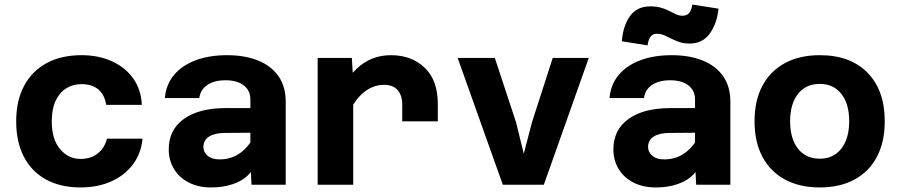

<svg xmlns="http://www.w3.org/2000/svg" viewBox="-20 -810 3940 842"><path d="M333 12Q245 12 181.5 -23Q118 -58 84.5 -123Q51 -188 51 -278Q51 -370 86.5 -435Q122 -500 186 -534Q250 -568 337 -568Q413 -568 471.5 -541Q530 -514 564.5 -465.5Q599 -417 602 -350H446Q438 -396 410.5 -418.5Q383 -441 337 -441Q299 -441 269.5 -422Q240 -403 223.5 -367Q207 -331 207 -278Q207 -199 243.5 -156Q280 -113 333 -113Q364 -113 387.5 -124Q411 -135 427 -155.5Q443 -176 449 -202H605Q599 -137 563 -89Q527 -41 468 -14.5Q409 12 333 12Z M1083 0 1078 -100V-374Q1078 -413 1049 -435.5Q1020 -458 969 -458Q920 -458 889.5 -437.5Q859 -417 854 -380H703Q708 -439 743 -481Q778 -523 837.5 -545.5Q897 -568 976 -568Q1054 -568 1112 -544.5Q1170 -521 1201.5 -475.5Q1233 -430 1233 -364V0ZM905 12Q850 12 808 -9.5Q766 -31 743 -69Q720 -107 720 -155Q720 -241 786.5 -288.5Q853 -336 970 -336H1093V-228L966 -227Q923 -227 897.5 -211.5Q872 -196 872 -165Q872 -143 890.5 -127Q909 -111 943 -111Q990 -111 1026.5 -134.5Q1063 -158 1087 -199L1104 -94Q1079 -39 1027.5 -13.5Q976 12 905 12Z M1744 -278V-353Q1744 -391 1724 -414.5Q1704 -438 1664 -438Q1619 -438 1579 -408Q1539 -378 1503 -304L1487 -435Q1513 -479 1544 -508.5Q1575 -538 1612.5 -553Q1650 -568 1695 -568Q1784 -568 1842 -513.5Q1900 -459 1900 -353V-278ZM1373 0V-556H1523L1529 -456V0Z M2185 0 1987 -556H2150L2243 -274L2277 -136L2313 -274L2404 -556H2562L2365 0Z M3033 0 3028 -100V-374Q3028 -413 2999 -435.5Q2970 -458 2919 -458Q2870 -458 2839.5 -437.5Q2809 -417 2804 -380H2653Q2658 -439 2693 -481Q2728 -523 2787.5 -545.5Q2847 -568 2926 -568Q3004 -568 3062 -544.5Q3120 -521 3151.5 -475.5Q3183 -430 3183 -364V0ZM2855 12Q2800 12 2758 -9.5Q2716 -31 2693 -69Q2670 -107 2670 -155Q2670 -241 2736.5 -288.5Q2803 -336 2920 -336H3043V-228L2916 -227Q2873 -227 2847.5 -211.5Q2822 -196 2822 -165Q2822 -143 2840.5 -127Q2859 -111 2893 -111Q2940 -111 2976.5 -134.5Q3013 -158 3037 -199L3054 -94Q3029 -39 2977.5 -13.5Q2926 12 2855 12ZM2820 -611 2707 -629Q2712 -696 2742.5 -739Q2773 -782 2831 -782Q2859 -782 2879.5 -776Q2900 -770 2916 -761.5Q2932 -753 2945.5 -747Q2959 -741 2973 -741Q2995 -741 3004.5 -756Q3014 -771 3016 -790L3131 -772Q3124 -706 3092.5 -662.5Q3061 -619 3004 -619Q2972 -619 2947 -630Q2922 -641 2901.5 -651.5Q2881 -662 2861 -662Q2840 -662 2831 -646.5Q2822 -631 2820 -611Z M3575 12Q3486 12 3421.8 -23Q3357.6 -58.1 3323.3 -123Q3289 -188 3289 -278Q3289 -369 3323.3 -433.5Q3357.5 -497.9 3421.7 -533Q3485.9 -568 3575.2 -568Q3709 -568 3784.5 -491Q3860 -414 3860 -277.8Q3860 -188 3826 -123Q3792 -58 3728 -23Q3664 12 3575 12ZM3575 -114Q3635 -114 3669.5 -158.1Q3704 -202.3 3704 -278.3Q3704 -355 3669.5 -398.5Q3635 -442 3575 -442Q3514.2 -442 3479.6 -398.3Q3445 -354.5 3445 -277.9Q3445 -202 3479.6 -158Q3514.2 -114 3575 -114Z"/></svg>

Font: Azeret Mono Thin
Style: Regular
Weight: 100
Designer: Martin Vácha
Foundry: Displaay
Version: Version 1.002